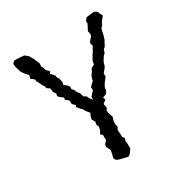

<svg xmlns="http://www.w3.org/2000/svg" viewBox="-161 -791 862 912"><g transform="rotate(-30 270.5 -335.0)"><path d="M246 -4 235 -7 222 -13 215 -25 221 -49 224 -66 213 -87 214 -102 228 -117V-146L217 -155L227 -171L231 -189L225 -205L228 -219L218 -236L222 -254L229 -267L212 -287L210 -295L197 -308L183 -325L187 -334L173 -347L172 -367L155 -381L157 -392L136 -408L132 -416L134 -428L124 -442L122 -462L105 -474V-482L95 -498L86 -517L82 -523L80 -536L62 -550L67 -567L52 -584L44 -595L38 -605L29 -636L28 -652L40 -663L73 -662L93 -660L104 -651L109 -648L125 -621L130 -608L138 -589L136 -575L142 -566L146 -550L162 -533L155 -523L173 -504L175 -492L182 -482L187 -459L183 -446L199 -434L208 -422L207 -410L217 -398L222 -385L233 -371L239 -351L252 -344L258 -331L271 -314V-330L285 -346L293 -354L292 -371L303 -382L315 -393L316 -402L323 -420L333 -433L339 -447L358 -457L361 -475L368 -487L375 -500L384 -513L388 -521L398 -538L393 -552L398 -563L414 -581L416 -593L412 -608L429 -641L428 -654L440 -669L463 -672L484 -674L500 -664L501 -657L511 -638L492 -614L485 -599L474 -587L471 -574L467 -555L465 -548L460 -533L451 -517L445 -505L434 -495L430 -480L419 -469L407 -450L403 -442L398 -424L391 -414L377 -397V-379L361 -359L354 -348L349 -339L346 -321L339 -308L317 -299L322 -286L304 -272L308 -250L301 -238L302 -224L311 -199L304 -175V-157L308 -147L300 -131L302 -110V-93L310 -82L306 -66L308 -54V-25L300 -14L294 -5L282 4Z"/></g></svg>

Font: Winky Rough Light
Style: Regular
Weight: 300
Designer: Simon Atzbach
Foundry: typofactur
Version: Version 1.206; ttfautohint (v1.8.4.7-5d5b)